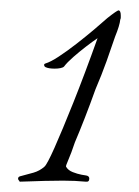

<svg xmlns="http://www.w3.org/2000/svg" viewBox="-20 -641 269 372"><path d="M18 -289Q18 -290 16.5 -291.5Q15 -293 15 -295Q15 -299 21 -300Q33 -303 45 -306.5Q57 -310 66 -318Q71 -322 85.5 -354.5Q100 -387 122 -442Q144 -497 169 -567Q160 -561 147 -551Q134 -541 122 -530.5Q110 -520 104 -512Q102 -510 97 -509Q92 -508 86 -508Q74 -508 68 -511Q66 -512 65.5 -514.5Q65 -517 68 -518Q78 -521 94 -531.5Q110 -542 128 -556Q146 -570 162 -583.5Q178 -597 188 -606Q207 -621 210 -621Q214 -620 214 -611Q214 -609 214 -607Q214 -605 213 -603Q212 -592 203 -570Q196 -549 186.5 -522.5Q177 -496 165 -468Q155 -440 144.5 -413Q134 -386 125 -365Q118 -344 112.5 -331.5Q107 -319 108 -318Q112 -311 121 -307.5Q130 -304 138 -302.5Q146 -301 147 -301Q153 -300 153 -295Q153 -288 146 -289Q136 -290 125 -290.5Q114 -291 102 -291Q84 -291 66 -290.5Q48 -290 35 -289.5Q22 -289 18 -289Z"/></svg>

Font: Gwendolyn
Style: Bold
Weight: 700
Designer: Robert E. Leuschke
Foundry: Robert E. Leuschke
Version: Version 1.010; ttfautohint (v1.8.3)